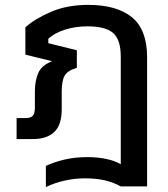

<svg xmlns="http://www.w3.org/2000/svg" viewBox="-20 -570 687 787"><path d="M168 197V110Q205 93 247 83.5Q289 74 338 74Q380 74 415.5 81.5Q451 89 475 103V-338Q475 -407 444 -434.5Q413 -462 339 -462Q288 -462 245 -448Q202 -434 178 -411V-393L295 -364V-292Q257 -281 245 -260Q233 -239 233 -194V-122Q233 -58 202.5 -29Q172 0 115 0H48V-86H85Q106 -86 114.5 -95.5Q123 -105 123 -128V-195Q123 -239 137 -271Q151 -303 194 -319L84 -346V-458Q123 -493 189 -521.5Q255 -550 342 -550Q458 -550 520.5 -499.5Q583 -449 583 -335V194H475Q444 177 409 169Q374 161 327 161Q286 161 244 170.5Q202 180 168 197Z"/></svg>

Font: Kanit
Style: Regular
Weight: 400
Designer: Katatrad Team
Foundry: CadsonDemak
Version: Version 2.000; ttfautohint (v1.8.3)